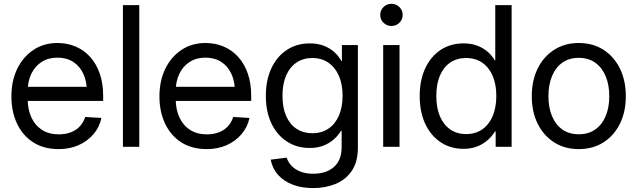

<svg xmlns="http://www.w3.org/2000/svg" viewBox="-20 -754 3272 986"><path d="M281.7 11.7Q205.1 11.7 150.9 -22.9Q96.7 -57.6 67.6 -118.9Q38.6 -180.2 38.6 -259.3Q38.6 -339.4 68.6 -400.9Q98.6 -462.4 151.9 -497.8Q205.1 -533.2 274.9 -533.2Q326.2 -533.2 369.1 -514.6Q412.1 -496.1 443.6 -460.9Q475.1 -425.8 492.4 -375.7Q509.8 -325.7 509.8 -261.7V-235.8H85.9V-308.1H463.4L426.3 -282.2Q426.3 -335.4 408 -375Q389.6 -414.6 355.7 -436.3Q321.8 -458 274.9 -458Q228 -458 193.8 -436Q159.7 -414.1 140.9 -375.2Q122.1 -336.4 122.1 -285.6V-247.1Q122.1 -192.4 141.1 -151.1Q160.2 -109.9 195.8 -86.9Q231.4 -64 281.7 -64Q317.4 -64 345 -75Q372.6 -85.9 390.9 -106.2Q409.2 -126.5 417.5 -153.3L501 -148.4Q490.7 -100.6 460 -64.7Q429.2 -28.8 383.5 -8.5Q337.9 11.7 281.7 11.7Z M695.3 -727.5V0H611.3V-727.5Z M1042 11.7Q965.3 11.7 911.1 -22.9Q856.9 -57.6 827.9 -118.9Q798.8 -180.2 798.8 -259.3Q798.8 -339.4 828.9 -400.9Q858.9 -462.4 912.1 -497.8Q965.3 -533.2 1035.2 -533.2Q1086.4 -533.2 1129.4 -514.6Q1172.4 -496.1 1203.9 -460.9Q1235.4 -425.8 1252.7 -375.7Q1270 -325.7 1270 -261.7V-235.8H846.2V-308.1H1223.6L1186.5 -282.2Q1186.5 -335.4 1168.2 -375Q1149.9 -414.6 1116 -436.3Q1082 -458 1035.2 -458Q988.3 -458 954.1 -436Q919.9 -414.1 901.1 -375.2Q882.3 -336.4 882.3 -285.6V-247.1Q882.3 -192.4 901.4 -151.1Q920.4 -109.9 956.1 -86.9Q991.7 -64 1042 -64Q1077.6 -64 1105.2 -75Q1132.8 -85.9 1151.1 -106.2Q1169.4 -126.5 1177.7 -153.3L1261.2 -148.4Q1251 -100.6 1220.2 -64.7Q1189.5 -28.8 1143.8 -8.5Q1098.1 11.7 1042 11.7Z M1588.9 211.9Q1529.8 211.9 1483.9 194.6Q1438 177.2 1408.4 144.5Q1378.9 111.8 1370.1 65.9L1452.1 55.7Q1460.4 80.6 1478.8 99.1Q1497.1 117.7 1524.7 127.9Q1552.2 138.2 1588.9 138.2Q1655.8 138.2 1695.1 103.3Q1734.4 68.4 1734.4 2V-83H1731.9Q1715.3 -56.2 1692.1 -36.4Q1668.9 -16.6 1638.9 -5.4Q1608.9 5.9 1570.3 5.9Q1503.9 5.9 1452.9 -27.6Q1401.9 -61 1373.5 -121.1Q1345.2 -181.2 1345.2 -261.7Q1345.2 -342.3 1373.5 -403.1Q1401.9 -463.9 1452.9 -497.6Q1503.9 -531.2 1570.8 -531.2Q1608.9 -531.2 1639.6 -520.3Q1670.4 -509.3 1694.1 -488.8Q1717.8 -468.3 1733.4 -440.4H1735.8V-522.5H1817.9V2.9Q1817.9 78.1 1786.1 124Q1754.4 169.9 1702.1 190.9Q1649.9 211.9 1588.9 211.9ZM1583.5 -69.8Q1631.8 -69.8 1666.7 -93.5Q1701.7 -117.2 1720.5 -160.4Q1739.3 -203.6 1739.3 -262.2Q1739.3 -320.8 1720.5 -364.3Q1701.7 -407.7 1666.7 -431.9Q1631.8 -456.1 1583.5 -456.1Q1537.6 -456.1 1503.2 -433.1Q1468.8 -410.2 1449.7 -366.9Q1430.7 -323.7 1430.7 -262.2Q1430.7 -200.7 1449.7 -157.7Q1468.8 -114.7 1503.2 -92.3Q1537.6 -69.8 1583.5 -69.8Z M1947.8 0V-522.5H2031.7V0ZM1990.2 -620.6Q1966.3 -620.6 1949.5 -637.2Q1932.6 -653.8 1932.6 -677.2Q1932.6 -701.2 1949.5 -717.8Q1966.3 -734.4 1989.7 -734.4Q2014.2 -734.4 2031 -717.8Q2047.9 -701.2 2047.9 -677.2Q2047.9 -653.8 2031 -637.2Q2014.2 -620.6 1990.2 -620.6Z M2360.4 10.3Q2293.5 10.3 2242.4 -23.9Q2191.4 -58.1 2163.3 -119.1Q2135.3 -180.2 2135.3 -260.7Q2135.3 -341.8 2163.6 -402.8Q2191.9 -463.9 2242.7 -497.6Q2293.5 -531.2 2360.8 -531.2Q2398.9 -531.2 2429.4 -520Q2460 -508.8 2483.2 -489Q2506.3 -469.2 2521 -443.8H2523.4V-727.5H2607.4V0H2525.4V-79.6H2522.5Q2506.3 -53.2 2482.7 -33Q2459 -12.7 2428.7 -1.2Q2398.4 10.3 2360.4 10.3ZM2373.5 -65.4Q2421.9 -65.4 2456.8 -89.8Q2491.7 -114.3 2510.3 -158.4Q2528.8 -202.6 2528.8 -261.2Q2528.8 -320.3 2510.3 -364Q2491.7 -407.7 2456.8 -431.9Q2421.9 -456.1 2373.5 -456.1Q2327.1 -456.1 2292.7 -433.1Q2258.3 -410.2 2239.5 -366.7Q2220.7 -323.2 2220.7 -261.2Q2220.7 -199.2 2239.7 -155.5Q2258.8 -111.8 2293.2 -88.6Q2327.6 -65.4 2373.5 -65.4Z M2952.1 11.7Q2880.4 11.7 2825.9 -22.9Q2771.5 -57.6 2741.2 -118.7Q2710.9 -179.7 2710.9 -259.8Q2710.9 -340.3 2741.2 -401.9Q2771.5 -463.4 2825.9 -498.3Q2880.4 -533.2 2952.1 -533.2Q3024.9 -533.2 3079.1 -498.3Q3133.3 -463.4 3163.6 -401.9Q3193.8 -340.3 3193.8 -259.8Q3193.8 -179.7 3163.6 -118.7Q3133.3 -57.6 3079.1 -22.9Q3024.9 11.7 2952.1 11.7ZM2952.1 -64.5Q3002.4 -64.5 3037.4 -89.4Q3072.3 -114.3 3090.6 -158.4Q3108.9 -202.6 3108.9 -259.8Q3108.9 -317.9 3090.6 -362.1Q3072.3 -406.2 3037.4 -431.6Q3002.4 -457 2952.1 -457Q2902.3 -457 2867.4 -431.9Q2832.5 -406.7 2814.5 -362.3Q2796.4 -317.9 2796.4 -259.8Q2796.4 -202.1 2814.5 -158.2Q2832.5 -114.3 2867.4 -89.4Q2902.3 -64.5 2952.1 -64.5Z"/></svg>

Font: Inter 28pt
Style: Regular
Weight: 400
Designer: Rasmus Andersson
Foundry: rsms
Version: Version 4.001;git-66647c0bb